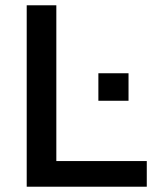

<svg xmlns="http://www.w3.org/2000/svg" viewBox="-20 -706 592 726"><path d="M81 0V-686H193V-97H535V0ZM352 -325V-429H466V-325Z"/></svg>

Font: Archivo SemiBold Medium
Style: Regular
Weight: 500
Version: Version 2.001